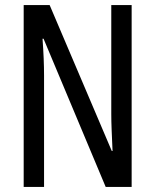

<svg xmlns="http://www.w3.org/2000/svg" viewBox="-20 -734 609 754"><path d="M497 0H395L151 -582H147Q153 -500 153 -438V0H73V-714H175L419 -141H422Q420 -185 418.5 -221.5Q417 -258 417 -286V-714H497Z"/></svg>

Font: Noto Sans Bengali ExtraCondensed
Style: Regular
Weight: 400
Width: 2
Designer: Jelle Bosma - Monotype Design Team
Foundry: Monotype Imaging Inc.
Version: Version 2.003; ttfautohint (v1.8.4.7-5d5b)